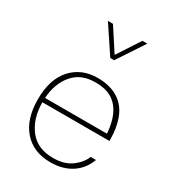

<svg xmlns="http://www.w3.org/2000/svg" viewBox="-186 -869 884 978"><g transform="rotate(30 256.0 -379.5)"><path d="M470.2 -239.3V-248.5C470.2 -293 463.4 -333 450.2 -369.1C422.9 -441.4 361.3 -487.8 259.3 -487.8C195.8 -487.8 145 -466.3 106.4 -423.8C67.9 -381.3 48.3 -320.3 48.3 -241.7C48.3 -163.6 67.4 -103 106 -59.6C144 -16.1 196.8 5.4 264.2 5.4C360.4 5.4 429.7 -41 459.5 -121.1H428.2C417.5 -94.2 398.4 -70.8 371.1 -50.8C343.8 -30.8 308.1 -20.5 264.2 -20.5C202.1 -20.5 155.8 -41 124 -82C92.3 -123 76.2 -175.3 75.7 -239.3ZM76.7 -265.1C80.1 -323.2 97.7 -370.6 128.9 -407.2C159.7 -443.8 203.1 -462.4 259.3 -462.4C303.2 -462.4 337.9 -453.6 363.3 -436C414.1 -400.9 435.5 -338.9 440.9 -265.1ZM262.7 -607.4H285.2L389.6 -765.1H360.8L273.9 -632.3L187.5 -765.1H157.7Z"/></g></svg>

Font: Estedad Thin
Style: Regular
Weight: 100
Designer: Amin Abedi
Version: Version 7.3